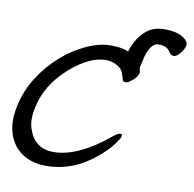

<svg xmlns="http://www.w3.org/2000/svg" viewBox="-98 -656 754 745"><g transform="rotate(10 279.0 -283.0)"><path d="M367 -474Q385 -533 424 -563Q450 -584 494 -584Q538 -584 563.5 -568.5Q589 -553 585.5 -536.5Q582 -520 568.5 -504Q555 -488 544 -488Q533 -488 525 -501Q513 -522 479 -522Q462 -522 449 -503Q436 -484 430 -453L422 -418H423Q427 -404 426 -401Q423 -385 405 -370Q387 -355 378 -355Q369 -355 367 -360Q363 -374 358.5 -387Q354 -400 345 -407Q320 -427 289 -427Q225 -427 148 -360Q68 -288 50 -199Q38 -147 51 -112Q75 -40 149 -40Q245 -40 366 -140Q384 -155 393 -155Q402 -155 400 -146Q398 -137 379 -111.5Q360 -86 324 -56Q236 18 129 18Q77 18 38 -6.5Q-1 -31 -17.5 -78.5Q-34 -126 -20.5 -190Q-7 -254 27 -307Q61 -360 106.5 -400Q152 -440 203 -463Q254 -486 297.5 -486Q341 -486 366 -475Q366 -474 367 -474Z"/></g></svg>

Font: LXGW Bright GB
Style: Italic
Weight: 400
Italic angle: -12°
Designer: Christian Thalmann (Catharsis Fonts)
Foundry: LXGW / Christian Thalmann (Catharsis Fonts) / Fontworks Inc.
Version: Version 5.510